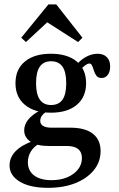

<svg xmlns="http://www.w3.org/2000/svg" viewBox="-20 -676 550 888"><path d="M202.4 192.7Q118.5 192.7 71.4 164.1Q24.2 135.5 24.2 89.5Q24.2 51.6 52.4 23Q80.6 -5.6 135.5 -25L160.5 -10.5Q137.1 1.6 123 24.2Q108.9 46.8 108.9 74.2Q108.9 113.7 137.9 135.5Q166.9 157.3 218.5 157.3Q259.7 157.3 291.1 144Q322.6 130.6 340.7 107.7Q358.9 84.7 358.9 54.8Q358.9 27.4 341.5 13.3Q324.2 -0.8 288.7 -0.8H203.2Q152.4 -0.8 122.2 -20.2Q91.9 -39.5 91.9 -73.4Q91.9 -99.2 109.7 -121.8Q127.4 -144.4 163.7 -164.5L195.2 -159.7Q179.8 -150 173 -139.5Q166.1 -129 166.1 -116.9Q166.1 -101.6 179.4 -93.5Q192.7 -85.5 218.5 -85.5H305.6Q373.4 -85.5 409.3 -57.7Q445.2 -29.8 445.2 22.6Q445.2 72.6 414.1 110.9Q383.1 149.2 328.6 171Q274.2 192.7 202.4 192.7ZM215.3 -154.8Q138.7 -154.8 95.2 -191.1Q51.6 -227.4 51.6 -291.1Q51.6 -355.6 95.2 -391.5Q138.7 -427.4 215.3 -427.4Q291.9 -427.4 335.1 -391.5Q378.2 -355.6 378.2 -291.1Q378.2 -227.4 335.1 -191.1Q291.9 -154.8 215.3 -154.8ZM216.1 -190.3Q251.6 -190.3 269 -214.9Q286.3 -239.5 286.3 -291.1Q286.3 -342.7 269 -367.7Q251.6 -392.7 216.1 -392.7Q181.5 -392.7 164.1 -367.7Q146.8 -342.7 146.8 -291.1Q146.8 -240.3 164.1 -215.3Q181.5 -190.3 216.1 -190.3ZM450 -315.3Q433.9 -315.3 426.2 -325.4Q418.5 -335.5 414.5 -348.8Q410.5 -362.1 406 -372.2Q401.6 -382.3 392.7 -382.3Q387.1 -382.3 378.6 -377Q370.2 -371.8 361.3 -362.9Q352.4 -354 344.4 -341.9L328.2 -368.5Q346 -394.4 374.2 -410.9Q402.4 -427.4 431.5 -427.4Q458.1 -427.4 473.8 -412.1Q489.5 -396.8 489.5 -368.5Q489.5 -344.4 478.6 -329.8Q467.7 -315.3 450 -315.3ZM100 -481.5 78.2 -501.6 204 -655.6H240.3L361.3 -501.6L341.1 -481.5L177.4 -586.3L225 -597.6Z"/></svg>

Font: Playfair 9pt SemiBold
Style: Regular
Weight: 600
Designer: Claus Eggers Sørensen
Foundry: Claus Eggers Sørensen
Version: Version 2.001;gftools[0.9.30]